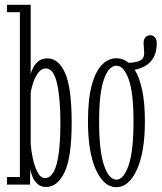

<svg xmlns="http://www.w3.org/2000/svg" viewBox="-20 -770 674 801"><path d="M172.5 10Q149.5 10 135.8 -3.2Q122 -16.5 115 -34.2Q108 -52 106.5 -65.5L105 0H9V-31.5H63V-719H9V-750H108V-461.5Q110.5 -471.5 118 -487Q125.5 -502.5 140.2 -514.5Q155 -526.5 178 -526.5Q224 -526.5 251.5 -465.5Q279 -404.5 279 -259Q279 -114 249.5 -52Q220 10 172.5 10ZM168 -27Q232 -27 232 -256.5Q232 -358.5 218 -421.5Q204 -484.5 171 -484.5Q153.5 -484.5 140.2 -467.2Q127 -450 118.8 -426Q110.5 -402 108 -381V-171.5Q110 -141 117.2 -107.5Q124.5 -74 137.2 -50.5Q150 -27 168 -27Z M465.5 11Q413 11 380 -62Q347 -135 347 -263.5Q347 -357.5 363 -415.5Q379 -473.5 405.8 -500.2Q432.5 -527 465.5 -527Q494 -527 517 -508Q542.5 -508.5 562 -516.2Q581.5 -524 581.5 -548.5Q581.5 -558 580.2 -570Q579 -582 579 -590.5Q579 -605.5 586.8 -614.2Q594.5 -623 606.5 -623Q618 -623 626 -614.5Q634 -606 634 -590.5Q634 -552.5 620.2 -529.2Q606.5 -506 585.2 -494.5Q564 -483 542 -479Q561.5 -448 573 -395Q584.5 -342 584.5 -263.5Q584.5 -135 551 -62Q517.5 11 465.5 11ZM465.5 -20.5Q496 -20.5 516.5 -80.2Q537 -140 537 -263.5Q537 -384.5 516.5 -440.2Q496 -496 465.5 -496Q434.5 -496 414 -440.2Q393.5 -384.5 393.5 -263.5Q393.5 -140 414 -80.2Q434.5 -20.5 465.5 -20.5Z"/></svg>

Font: Imbue 10pt ExtraLight
Style: Regular
Weight: 200
Designer: Tyler Finck
Foundry: Etcetera Type Company
Version: Version 1.102; ttfautohint (v1.8.3)